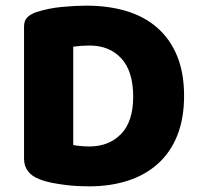

<svg xmlns="http://www.w3.org/2000/svg" viewBox="-20 -643 706 679"><path d="M451 -301Q451 -391 409 -436.5Q367 -482 297 -482Q283 -482 268.5 -481Q254 -480 239 -478V-130Q250 -128 266 -126.5Q282 -125 296 -125Q365 -125 408 -169Q451 -213 451 -301ZM631 -304Q631 -224 607 -164Q583 -104 538.5 -64Q494 -24 432 -4Q370 16 295 16Q278 16 256 15Q234 14 210.5 11Q187 8 163.5 3.5Q140 -1 120 -9Q65 -30 65 -82V-549Q65 -570 76.5 -581.5Q88 -593 108 -600Q151 -614 199 -618.5Q247 -623 285 -623Q363 -623 426.5 -604Q490 -585 535.5 -545.5Q581 -506 606 -446Q631 -386 631 -304Z"/></svg>

Font: Baloo Chettan 2 ExtraBold
Style: Regular
Weight: 800
Designer: Maithili Shingre, Unnati Kotecha and Ek Type
Foundry: Ek Type
Version: Version 1.640;hotconv 1.0.111;makeotfexe 2.5.65597; ttfautoh